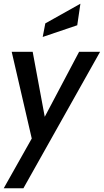

<svg xmlns="http://www.w3.org/2000/svg" viewBox="-30 -772 559 1034"><path d="M141 -26 33 -493H146L211 -143L396 -493H509L96 242H-10ZM214 -646 403 -752 386 -636 200 -573Z"/></svg>

Font: Cabin Medium
Style: Italic
Weight: 500
Italic angle: -7°
Designer: Pablo Impallari
Foundry: Pablo Impallari. http://www.impallari.com Igino Marini. http://www.ikern.com
Version: Version 2.200